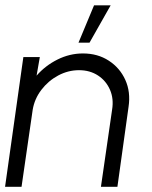

<svg xmlns="http://www.w3.org/2000/svg" viewBox="-30 -720 584 740"><path d="M465.5 -308.5 422.5 0H359L402 -297Q409 -339 394 -373.8Q379 -408.5 347.8 -429Q316.5 -449.5 274.5 -449.5Q232.5 -449.5 194.2 -429Q156 -408.5 129.5 -373.8Q103 -339 96 -297L53 0H-10.5L60 -500H123.5L111 -428.5Q144.5 -467 191.5 -490.5Q238.5 -514 289.5 -514Q346.5 -514 389.2 -486.2Q432 -458.5 453 -412Q474 -365.5 465.5 -308.5ZM272.5 -555.5 332.5 -699.5H396.5L315 -555.5Z"/></svg>

Font: Urbanist Light
Style: Italic
Weight: 300
Italic angle: -8°
Designer: Corey Hu
Foundry: Corey Hu
Version: Version 1.330; ttfautohint (v1.8.4.7-5d5b)